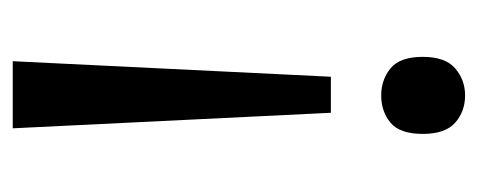

<svg xmlns="http://www.w3.org/2000/svg" viewBox="-250 -336 768 309"><g transform="rotate(90 134.5 -182.0)"><path d="M196 -478Q196 -441 178 -426Q160 -411 134 -411Q109 -411 90.5 -426Q72 -441 72 -478Q72 -514 90.5 -530Q109 -546 134 -546Q160 -546 178 -530Q196 -514 196 -478ZM104 -330H162L187 182H79Z"/></g></svg>

Font: Noto Sans Cypro Minoan
Style: Regular
Weight: 400
Designer: David Williams
Foundry: David Williams
Version: Version 1.503; ttfautohint (v1.8.4.7-5d5b)